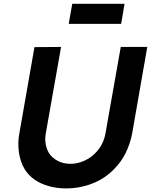

<svg xmlns="http://www.w3.org/2000/svg" viewBox="-20 -1004 817 1039"><path d="M654 -983.5 635.5 -875H352L371 -983.5ZM695 -281Q684.5 -226.5 660.5 -177.2Q636.5 -128 597 -88.5Q546.5 -36.5 478.5 -10.5Q411 15.5 337.5 15.5Q265 15.5 204.5 -11Q145 -37.5 113.5 -88.5Q102 -107.5 94.2 -130Q86.5 -152.5 82.5 -178.5Q75 -231 84.5 -281L166.5 -749L310.5 -750L228 -283.5Q217.5 -227.5 242.5 -180Q250.5 -165.5 263 -154Q275.5 -142.5 290.8 -134.2Q306 -126 324 -121.8Q342 -117.5 361.5 -117.5Q399 -117.5 436.5 -134.2Q474 -151 501 -181Q540.5 -223.5 551 -283.5L633.5 -750H777Z"/></svg>

Font: Russisch Sans ExtraBold
Style: Italic
Weight: 800
Width: 4
Italic angle: -10°
Designer: Michael Sharanda (font) & Cristiano Sobral (main changes)
Foundry: Michael Sharanda
Version: Version 2.00;September 8, 2020;FontCreator 13.0.0.2681 64-bi